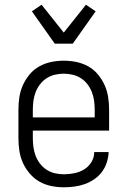

<svg xmlns="http://www.w3.org/2000/svg" viewBox="-20 -785 540 813"><path d="M250 8Q223 8 196.5 2.5Q170 -3 147 -16Q124 -29 106 -50Q88 -71 77 -95.5Q66 -120 62 -146.5Q58 -173 58 -200V-320Q58 -347 62 -373.5Q66 -400 77 -424.5Q88 -449 105.5 -470Q123 -491 146.5 -504Q170 -517 196.5 -522.5Q223 -528 250 -528Q277 -528 303.5 -522.5Q330 -517 353.5 -504Q377 -491 394.5 -470Q412 -449 423 -424.5Q434 -400 438 -373.5Q442 -347 442 -320V-232H119V-200Q119 -181 121.5 -162Q124 -143 131 -125Q138 -107 149.5 -92Q161 -77 177 -66.5Q193 -56 212 -51.5Q231 -47 250 -47Q272 -47 294.5 -51.5Q317 -56 336 -67.5Q355 -79 367 -98.5Q379 -118 379 -141H440Q439 -118 432 -96.5Q425 -75 411.5 -57Q398 -39 379 -26Q360 -13 339 -5.5Q318 2 295.5 5Q273 8 250 8ZM119 -288H381V-320Q381 -339 378.5 -358Q376 -377 369 -395Q362 -413 350.5 -428Q339 -443 323 -453.5Q307 -464 288 -468.5Q269 -473 250 -473Q231 -473 212 -468.5Q193 -464 177 -453.5Q161 -443 149.5 -428Q138 -413 131 -395Q124 -377 121.5 -358Q119 -339 119 -320ZM212 -600 115 -737 156 -765 250 -647 344 -765 385 -737 288 -600Z"/></svg>

Font: Iosevka Light
Style: Regular
Weight: 300
Monospace: yes
Designer: Belleve Invis
Foundry: Belleve Invis
Version: Version 32.5.0; ttfautohint (v1.8.4)